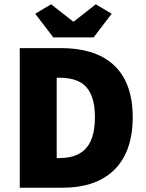

<svg xmlns="http://www.w3.org/2000/svg" viewBox="-20 -874 682 894"><path d="M72 0H274C462 0 598 -98 598 -328C598 -558 462 -650 264 -650H72ZM244 -138V-512H254C348 -512 422 -480 422 -328C422 -176 348 -138 254 -138ZM228 -700H416L500 -810L426 -854L324 -774H320L218 -854L144 -810Z"/></svg>

Font: Giro Sans Black
Style: Regular
Weight: 900
Designer: Paul D. Hunt
Foundry: Adobe Systems Incorporated
Version: Version 1.000;PS 1.0;hotconv 1.0.88;makeotf.lib2.5.647800